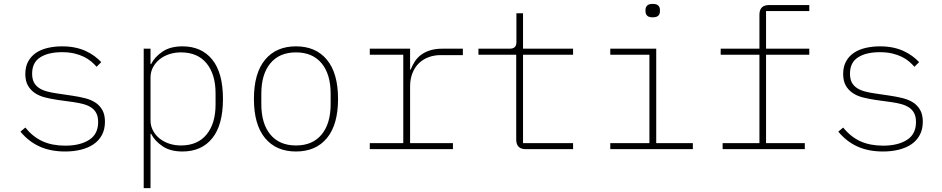

<svg xmlns="http://www.w3.org/2000/svg" viewBox="-20 -766 4840 986"><path d="M315 12Q240 12 183.5 -13.5Q127 -39 85 -90L110 -111Q149 -63 198.5 -40.5Q248 -18 315 -18Q391 -18 437.5 -47.5Q484 -77 484 -139Q484 -166 475 -184Q466 -202 449 -213.5Q432 -225 408 -231.5Q384 -238 355 -242L275 -253Q242 -258 212 -265.5Q182 -273 159.5 -288Q137 -303 123.5 -326.5Q110 -350 110 -386Q110 -424 125 -451Q140 -478 165.5 -495Q191 -512 225.5 -520Q260 -528 299 -528Q336 -528 366.5 -521.5Q397 -515 421.5 -503.5Q446 -492 465.5 -477.5Q485 -463 500 -447L476 -423Q464 -437 448 -450.5Q432 -464 410.5 -474.5Q389 -485 361.5 -491.5Q334 -498 298 -498Q228 -498 186.5 -471.5Q145 -445 145 -388Q145 -361 154 -343.5Q163 -326 180 -314.5Q197 -303 221 -296.5Q245 -290 274 -286L355 -274Q388 -269 417.5 -261.5Q447 -254 469.5 -239.5Q492 -225 505.5 -201Q519 -177 519 -141Q519 -102 503.5 -73Q488 -44 461 -25.5Q434 -7 396.5 2.5Q359 12 315 12Z M718 -516H753V-437H756Q774 -473 814 -500.5Q854 -528 917 -528Q1015 -528 1070 -460Q1125 -392 1125 -258Q1125 -124 1070 -56Q1015 12 917 12Q854 12 814 -15.5Q774 -43 756 -79H753V200H718ZM909 -19Q995 -19 1041 -75.5Q1087 -132 1087 -229V-287Q1087 -384 1041 -440.5Q995 -497 909 -497Q878 -497 850 -488Q822 -479 800.5 -462Q779 -445 766 -421Q753 -397 753 -368V-148Q753 -119 766 -95Q779 -71 800.5 -54Q822 -37 850 -28Q878 -19 909 -19Z M1500 12Q1398 12 1341 -57Q1284 -126 1284 -258Q1284 -390 1341 -459Q1398 -528 1500 -528Q1602 -528 1659 -459Q1716 -390 1716 -258Q1716 -126 1659 -57Q1602 12 1500 12ZM1500 -19Q1585 -19 1631.5 -75Q1678 -131 1678 -231V-285Q1678 -385 1631.5 -441Q1585 -497 1500 -497Q1415 -497 1368.5 -441Q1322 -385 1322 -285V-231Q1322 -131 1368.5 -75Q1415 -19 1500 -19Z M1879 -31H2051V-485H1879V-516H2086V-409H2089Q2098 -431 2110.5 -450.5Q2123 -470 2142.5 -484.5Q2162 -499 2189 -507.5Q2216 -516 2252 -516H2357V-483H2243Q2210 -483 2181.5 -472.5Q2153 -462 2132 -442Q2111 -422 2098.5 -391.5Q2086 -361 2086 -322V-31H2306V0H1879Z M2680 0Q2631 0 2631 -50V-485H2437V-516H2598Q2632 -516 2632 -549V-698H2666V-516H2923V-485H2666V-31H2923V0Z M3332 -677Q3312 -677 3303.5 -685.5Q3295 -694 3295 -707V-716Q3295 -729 3303.5 -737.5Q3312 -746 3332 -746Q3352 -746 3360.5 -737.5Q3369 -729 3369 -716V-707Q3369 -694 3360.5 -685.5Q3352 -677 3332 -677ZM3114 -31H3315V-485H3114V-516H3350V-31H3538V0H3114Z M3691 -31H3880V-485H3681V-516H3880V-690Q3880 -740 3929 -740H4136V-709H3914V-516H4136V-485H3914V-31H4113V0H3691Z M4515 12Q4440 12 4383.5 -13.5Q4327 -39 4285 -90L4310 -111Q4349 -63 4398.5 -40.5Q4448 -18 4515 -18Q4591 -18 4637.5 -47.5Q4684 -77 4684 -139Q4684 -166 4675 -184Q4666 -202 4649 -213.5Q4632 -225 4608 -231.5Q4584 -238 4555 -242L4475 -253Q4442 -258 4412 -265.5Q4382 -273 4359.5 -288Q4337 -303 4323.5 -326.5Q4310 -350 4310 -386Q4310 -424 4325 -451Q4340 -478 4365.5 -495Q4391 -512 4425.5 -520Q4460 -528 4499 -528Q4536 -528 4566.5 -521.5Q4597 -515 4621.5 -503.5Q4646 -492 4665.5 -477.5Q4685 -463 4700 -447L4676 -423Q4664 -437 4648 -450.5Q4632 -464 4610.5 -474.5Q4589 -485 4561.5 -491.5Q4534 -498 4498 -498Q4428 -498 4386.5 -471.5Q4345 -445 4345 -388Q4345 -361 4354 -343.5Q4363 -326 4380 -314.5Q4397 -303 4421 -296.5Q4445 -290 4474 -286L4555 -274Q4588 -269 4617.5 -261.5Q4647 -254 4669.5 -239.5Q4692 -225 4705.5 -201Q4719 -177 4719 -141Q4719 -102 4703.5 -73Q4688 -44 4661 -25.5Q4634 -7 4596.5 2.5Q4559 12 4515 12Z"/></svg>

Font: IBM Plex Mono ExtraLight
Style: Regular
Weight: 200
Monospace: yes
Designer: Mike Abbink, Paul van der Laan, Pieter van Rosmalen
Foundry: Bold Monday
Version: Version 2.3